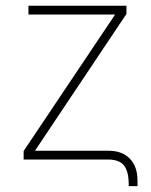

<svg xmlns="http://www.w3.org/2000/svg" viewBox="-20 -550 519 662"><path d="M351.6 0H61.5V-29.3L377 -500H78.1V-530.3H416V-502L100.6 -30.3H353.5Q401.4 -30.3 427.7 -2.9Q454.1 24.4 454.1 72.3V91.8H423.8V85.9Q423.8 41 407.5 20.5Q391.1 0 351.6 0Z"/></svg>

Font: Pretendard JP Thin
Style: Regular
Weight: 100
Designer: Base glyphs from Inter by Rasmus Andersson; Hangeul glyphs from Noto Sans CJK(Source Han Sans) by Jang Soo-young and Kan
Foundry: Kil Hyung-jin
Version: Version 1.309